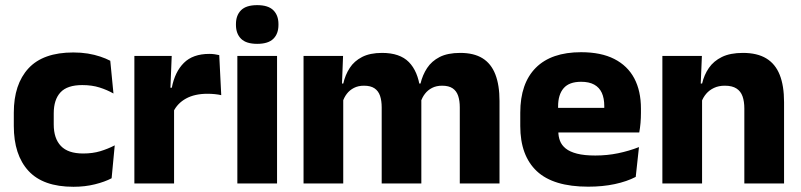

<svg xmlns="http://www.w3.org/2000/svg" viewBox="-20 -707 3088 740"><path d="M263.1 12.9Q146.1 12.9 89.7 -48.5Q33.2 -109.9 33.2 -221.7V-272.7Q33.2 -382.2 89.7 -443.5Q146.2 -504.8 262.7 -504.8Q292.4 -504.8 318.5 -500.6Q344.6 -496.3 366.5 -488.9Q388.4 -481.6 405 -472.8L417.3 -346.6Q393 -360.5 363.6 -369.8Q334.2 -379.1 297 -379.1Q239.1 -379.1 213.1 -351Q187.1 -323 187.1 -270V-227.3Q187.1 -173.4 214.7 -144.4Q242.2 -115.4 300.5 -115.4Q337.1 -115.4 366.3 -124.2Q395.5 -133 422.2 -146.8L410.2 -20Q384.1 -6.2 346 3.3Q308 12.9 263.1 12.9Z M647.9 -276 606 -368.9H642.2Q653.9 -430 688.7 -464.6Q723.4 -499.3 786.8 -499.3Q797.9 -499.3 807.2 -497.9Q816.6 -496.5 825 -494.6L832.7 -340.2Q822.1 -342.8 808 -344.2Q793.9 -345.6 779.5 -345.6Q730.5 -345.6 697.1 -327.3Q663.7 -309 647.9 -276ZM497.9 0V-491.4H641.8L635.5 -334.7L650.9 -332.5V0Z M894.8 0V-491.4H1047.8V0ZM971.3 -538Q928.7 -538 909.1 -557.6Q889.4 -577.3 889.4 -610.9V-614.3Q889.4 -648 909.1 -667.6Q928.7 -687.2 971.3 -687.2Q1013.6 -687.2 1033.4 -667.6Q1053.2 -648 1053.2 -614.3V-610.9Q1053.2 -576.8 1033.4 -557.4Q1013.6 -538 971.3 -538Z M1752.1 0V-293Q1752.1 -318.8 1745.8 -337.6Q1739.5 -356.4 1724.7 -366.5Q1709.8 -376.7 1684 -376.7Q1661.8 -376.7 1645.3 -368.2Q1628.8 -359.8 1617.9 -345.6Q1606.9 -331.4 1601.5 -313.5L1586.8 -385H1600.7Q1608.6 -418 1626.1 -444.7Q1643.6 -471.4 1674.5 -487.3Q1705.5 -503.1 1753.9 -503.1Q1806.5 -503.1 1839.8 -482.4Q1873.1 -461.7 1889.1 -420.4Q1905.2 -379.2 1905.2 -317.6V0ZM1149.9 0V-491.4H1302.2L1297.1 -359.2L1302.9 -354.2V0ZM1451.1 0V-293Q1451.1 -318.8 1444.8 -337.6Q1438.4 -356.4 1423.6 -366.5Q1408.7 -376.7 1382.9 -376.7Q1360.7 -376.7 1344.2 -368.2Q1327.7 -359.8 1316.8 -345.6Q1305.9 -331.4 1300.4 -313.5L1276.8 -385H1303Q1310.6 -418.5 1327.9 -445.1Q1345.1 -471.7 1375.6 -487.4Q1406.1 -503.1 1452.6 -503.1Q1521 -503.1 1555.8 -467.8Q1590.6 -432.4 1599.3 -365.4Q1600.8 -355.6 1602.4 -341.2Q1603.9 -326.7 1603.9 -315.2V0Z M2247 12.5Q2112.9 12.5 2049.1 -47.2Q1985.2 -107 1985.2 -221.4V-272.5Q1985.2 -385.7 2045.1 -445.8Q2104.9 -505.8 2219.7 -505.8Q2296.5 -505.8 2347.6 -479.7Q2398.8 -453.6 2424.6 -405.1Q2450.3 -356.5 2450.3 -288.5V-272.1Q2450.3 -253 2448.7 -233.3Q2447 -213.5 2443.8 -196.4H2306.1Q2307.8 -225.6 2308.4 -251.4Q2309 -277.2 2309 -297.9Q2309 -328.3 2299.5 -349.2Q2289.9 -370 2270.2 -380.9Q2250.5 -391.8 2219.7 -391.8Q2173.7 -391.8 2152.4 -367.1Q2131 -342.4 2131 -296.9V-252L2131.9 -235.3V-200.5Q2131.9 -181.3 2138.2 -164.4Q2144.5 -147.5 2160.3 -134.7Q2176.2 -121.9 2203.9 -114.8Q2231.7 -107.6 2274.6 -107.6Q2319.9 -107.6 2362 -116.3Q2404.1 -125 2442.7 -140.1L2430.2 -25.2Q2396.2 -7.5 2349.6 2.5Q2303.1 12.5 2247 12.5ZM2066.2 -196.4V-291.2H2413V-196.4Z M2848.8 0V-288.8Q2848.8 -315.9 2841.9 -335.6Q2834.9 -355.4 2818.4 -366Q2801.9 -376.7 2773.5 -376.7Q2749.9 -376.7 2731.9 -368.2Q2713.9 -359.8 2701.8 -345.6Q2689.7 -331.4 2683.4 -313.5L2659.8 -385H2686Q2693.8 -418.5 2712.1 -445.1Q2730.4 -471.7 2762.3 -487.4Q2794.3 -503.1 2843.4 -503.1Q2898.4 -503.1 2933.4 -481.9Q2968.4 -460.7 2985.1 -418.7Q3001.9 -376.6 3001.9 -313.3V0ZM2532.9 0V-491.4H2685.2L2680.1 -368.6L2685.9 -354.2V0Z"/></svg>

Font: Anek Bangla Medium
Style: Regular
Weight: 500
Designer: Sulekha Rajkumar (Bangla), Yesha Goshar (Latin)
Foundry: Ek Type
Version: Version 1.003